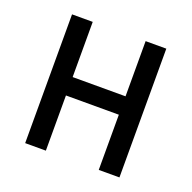

<svg xmlns="http://www.w3.org/2000/svg" viewBox="-87 -525 613 613"><g transform="rotate(20 219.0 -219.0)"><path d="M308.6 0V-187.5H128.9V0H58.6V-437.5H128.9V-250H308.6V-437.5H378.9V0Z"/></g></svg>

Font: Sudo Light
Style: Regular
Weight: 300
Monospace: yes
Designer: Jens Kutilek
Foundry: Jens Kutilek
Version: Version 0.040